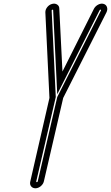

<svg xmlns="http://www.w3.org/2000/svg" viewBox="-20 -815 597 1033"><path d="M171 198Q156 198 147.5 187.5Q139 177 143 161L246 -288L224 -749Q224 -764 234.5 -777Q245 -790 260.5 -794Q276 -798 287.5 -790.5Q299 -783 299 -769L316 -430L486 -769Q494 -783 509 -790.5Q524 -798 537.5 -794Q551 -790 555.5 -777Q560 -764 553 -749L320 -288L216 161Q214 169 209.5 175.5Q205 182 199 187Q193 192 185.5 195Q178 198 171 198ZM263 -763Q262 -763 262 -763Q258 -762 258 -758L280 -293L175 161Q174 165 178 165Q182 165 183 161L288 -293L523 -758Q525 -762 521.5 -763Q518 -764 516 -760L288 -308L266 -760Q266 -762 265 -762Q264 -763 263 -763Z"/></svg>

Font: Soda Fountain
Style: InlineOblique
Weight: 400
Version: Version 1.0